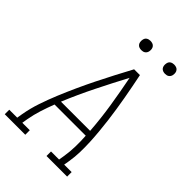

<svg xmlns="http://www.w3.org/2000/svg" viewBox="-280 -1034 1145 1145"><g transform="rotate(45 292.5 -462.0)"><path d="M-15 0V-38H52L58 -74Q68 -131 87 -187.5Q106 -244 129 -299.5Q152 -355 177 -410Q202 -465 229 -519.5Q256 -574 284 -627.5Q312 -681 341 -735H390Q398 -695 406 -654.5Q414 -614 421 -573.5Q428 -533 434.5 -492Q441 -451 446 -410Q451 -369 455 -327Q459 -285 461 -243.5Q463 -202 462 -159Q461 -116 454 -74L448 -38H511V0H337V-38H405L411 -74Q418 -118 419 -162.5Q420 -207 417 -251H154Q137 -207 123 -163Q109 -119 101 -74L95 -38H158V0ZM169 -290H415Q408 -389 392.5 -486.5Q377 -584 358 -680Q307 -584 258.5 -486.5Q210 -389 169 -290ZM490 -846Q481 -846 472.5 -849Q464 -852 458.5 -859Q453 -866 451.5 -875.5Q450 -885 452 -895Q453 -901 456 -907Q459 -913 465 -917Q471 -921 477.5 -922.5Q484 -924 490 -924Q500 -924 508.5 -921Q517 -918 522.5 -911Q528 -904 529.5 -894.5Q531 -885 529 -875Q528 -869 524.5 -863Q521 -857 515.5 -853Q510 -849 503.5 -847.5Q497 -846 490 -846ZM290 -846Q281 -846 272.5 -849Q264 -852 258.5 -859Q253 -866 251.5 -875.5Q250 -885 252 -895Q253 -901 256 -907Q259 -913 265 -917Q271 -921 277.5 -922.5Q284 -924 290 -924Q300 -924 308.5 -921Q317 -918 322.5 -911Q328 -904 329.5 -894.5Q331 -885 329 -875Q328 -869 324.5 -863Q321 -857 315.5 -853Q310 -849 303.5 -847.5Q297 -846 290 -846Z"/></g></svg>

Font: Iosevka Curly Slab XLtExObl
Style: Regular
Weight: 200
Width: 7
Italic angle: -9°
Monospace: yes
Designer: Belleve Invis
Foundry: Belleve Invis
Version: Version 11.0.0; ttfautohint (v1.8.3)